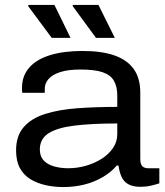

<svg xmlns="http://www.w3.org/2000/svg" viewBox="-20 -744 667 776"><path d="M236 12Q199 12 165 4.5Q131 -3 103.5 -19.5Q76 -36 60.5 -64.5Q45 -93 45 -136Q45 -195 76 -230.5Q107 -266 162.5 -283.5Q218 -301 292.5 -306.5Q367 -312 454 -312V-357Q454 -394 440.5 -417.5Q427 -441 395 -452Q363 -463 305 -463Q255 -463 223 -452.5Q191 -442 176 -424.5Q161 -407 161 -386V-369H70Q69 -374 69 -378.5Q69 -383 69 -390Q69 -437 98 -470.5Q127 -504 182 -521Q237 -538 314 -538Q391 -538 442.5 -520Q494 -502 520.5 -465Q547 -428 547 -369V-101Q547 -81 555 -72.5Q563 -64 579 -64H624V-3Q609 2 589.5 6.5Q570 11 548 11Q516 11 497.5 0Q479 -11 470.5 -31Q462 -51 459 -75H452Q429 -48 395 -28Q361 -8 320.5 2Q280 12 236 12ZM256 -64Q292 -64 327 -74Q362 -84 390.5 -102Q419 -120 436.5 -145.5Q454 -171 454 -202V-245Q352 -245 282 -236.5Q212 -228 176.5 -205.5Q141 -183 141 -140Q141 -112 156.5 -95.5Q172 -79 198.5 -71.5Q225 -64 256 -64ZM368 -591 274 -719V-724H378L444 -591ZM189 -591 94 -719 95 -724H200L265 -591Z"/></svg>

Font: Archivo SemiExpanded
Style: Regular
Weight: 400
Width: 6
Designer: Hector Gatti
Foundry: Omnibus-Type
Version: Version 2.001